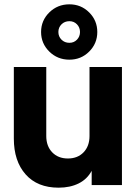

<svg xmlns="http://www.w3.org/2000/svg" viewBox="-20 -856 639 888"><path d="M44 -215V-546H194V-227Q194 -180 221.5 -151.5Q249 -123 294 -123Q339 -123 366.5 -151.5Q394 -180 394 -227V-546H544V0H404V-66Q383 -27 343.5 -7.5Q304 12 251 12Q153 12 98.5 -49.5Q44 -111 44 -215ZM170 -708Q170 -761 208 -798.5Q246 -836 301 -836Q355 -836 392.5 -798.5Q430 -761 430 -708Q430 -655 392.5 -617.5Q355 -580 301 -580Q246 -580 208 -617.5Q170 -655 170 -708ZM301 -658Q322 -658 336 -672.5Q350 -687 350 -708Q350 -729 336 -743.5Q322 -758 301 -758Q279 -758 264.5 -743.5Q250 -729 250 -708Q250 -687 264.5 -672.5Q279 -658 301 -658Z"/></svg>

Font: Eudoxus Sans ExtraBold
Style: Regular
Weight: 800
Designer: Stijn de Vries
Foundry: tokotype
Version: Version 2.005